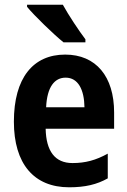

<svg xmlns="http://www.w3.org/2000/svg" viewBox="-20 -786 541 816"><path d="M247 -766H95V-757C126 -719 209 -639 250 -606H343V-619C317 -653 271 -722 247 -766ZM257 -554C121 -554 39 -455 39 -269C39 -90 124 10 274 10C342 10 392 -2 438 -28V-133C387 -105 343 -93 288 -93C214 -93 176 -143 174 -239H465V-308C465 -461 388 -554 257 -554ZM259 -456C312 -456 338 -405 339 -330H176C180 -417 212 -456 259 -456Z"/></svg>

Font: Noto Sans Display SemiCondensed
Style: Bold
Weight: 700
Width: 4
Designer: Monotype Design Team
Foundry: Monotype Imaging Inc.
Version: Version 1.900